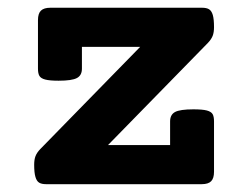

<svg xmlns="http://www.w3.org/2000/svg" viewBox="-20 -471 640 491"><path d="M527.3 -401.4Q527.3 -388.2 523.9 -379.4Q520.5 -370.6 511.7 -361.3L256.3 -100.1H415V-160.6Q415 -177.7 427.7 -184.6Q440.4 -191.4 474.6 -191.4Q497.6 -191.4 508.8 -188.5Q520 -185.5 523.7 -179.2Q527.3 -172.9 527.3 -160.6V-31.7Q527.3 -15.1 520 -7.6Q512.7 0 495.6 0H98.1Q86.4 0 80.1 -3.9Q73.7 -7.8 70.6 -18.6Q67.4 -29.3 67.4 -49.8Q67.4 -63 70.8 -71.8Q74.2 -80.6 83 -89.8L338.4 -351.1H189.5V-295.4Q189.5 -278.3 176.8 -271.5Q164.1 -264.6 129.9 -264.6Q106.9 -264.6 95.7 -267.6Q84.5 -270.5 80.8 -276.9Q77.1 -283.2 77.1 -295.4V-419.4Q77.1 -436.5 84.7 -443.8Q92.3 -451.2 108.9 -451.2H496.6Q508.3 -451.2 514.6 -447.3Q521 -443.4 524.2 -432.6Q527.3 -421.9 527.3 -401.4Z"/></svg>

Font: Courier Prime
Style: Bold
Weight: 700
Designer: Alan Dague-Greene, Quote-Unquote Apps
Foundry: Quote-Unquote Apps
Version: Version 3.018